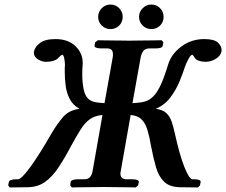

<svg xmlns="http://www.w3.org/2000/svg" viewBox="-20 -824 995 845"><path d="M412 -750Q412 -772 428 -788Q444 -804 466 -804Q489 -804 504.5 -788Q520 -772 520 -750Q520 -727 504.5 -711.5Q489 -696 466 -696Q444 -696 428 -711.5Q412 -727 412 -750ZM592 -750Q592 -772 608 -788Q624 -804 646 -804Q669 -804 684.5 -788Q700 -772 700 -750Q700 -727 684.5 -711.5Q669 -696 646 -696Q624 -696 608 -711.5Q592 -727 592 -750ZM851 1 771 0Q727 -1 703 -23.5Q679 -46 667 -86.5Q655 -127 645 -180Q638 -222 629 -251.5Q620 -281 603.5 -298Q587 -315 555 -318L512 -74Q511 -70 510.5 -66.5Q510 -63 510 -60Q510 -35 537 -35H563Q575 -35 583.5 -32Q592 -29 591 -23L588 -8L577 1Q577 1 561 0.5Q545 0 522 0Q499 0 476 -0.5Q453 -1 438 -1Q425 -1 401.5 -0.5Q378 0 354 0Q330 0 313 0.5Q296 1 296 1L289 -8L291 -23Q292 -29 301 -32Q310 -35 323 -35H349Q368 -35 376.5 -45Q385 -55 388 -74L431 -318Q397 -315 375 -299Q353 -283 334.5 -253.5Q316 -224 292 -180Q264 -127 237 -86.5Q210 -46 178.5 -23.5Q147 -1 103 0L23 1L16 -8L19 -23Q20 -29 29 -32Q38 -35 50 -35H59Q74 -35 113.5 -89Q153 -143 208 -239Q232 -279 257.5 -309Q283 -339 330 -345Q301 -361 287 -388Q273 -415 269 -446.5Q265 -478 265 -506V-530Q266 -531 266 -533Q266 -553 262.5 -568Q259 -583 254 -583Q250 -583 234 -567H235Q217 -552 183 -552Q163 -552 146 -563.5Q129 -575 129 -592Q129 -596 130 -598Q133 -617 155.5 -634.5Q178 -652 224 -652Q280 -652 312 -621Q344 -590 344 -547V-543Q343 -532 342.5 -520Q342 -508 342 -496Q342 -461 348.5 -429.5Q355 -398 375 -384Q387 -376 405 -373.5Q423 -371 440 -370L476 -571Q477 -576 477 -579.5Q477 -583 477 -586Q477 -611 451 -611H425Q413 -611 404 -614Q395 -617 396 -623L399 -638L411 -647Q411 -647 426.5 -646.5Q442 -646 465 -646Q488 -646 511 -645.5Q534 -645 549 -645Q562 -645 585.5 -645.5Q609 -646 633 -646Q657 -646 674 -646.5Q691 -647 691 -647L699 -638L696 -623Q695 -611 665 -611H639Q620 -611 611.5 -600.5Q603 -590 599 -571L563 -370Q582 -371 600.5 -373.5Q619 -376 634 -384Q657 -397 673 -423.5Q689 -450 700.5 -482Q712 -514 721 -543Q735 -587 778.5 -619.5Q822 -652 879 -652Q922 -652 938.5 -637Q955 -622 955 -605V-598Q951 -578 929.5 -565Q908 -552 885 -552Q870 -552 857 -556Q844 -560 839 -567Q829 -583 826 -583Q820 -583 810.5 -566.5Q801 -550 794 -530Q785 -502 770 -465.5Q755 -429 730.5 -396Q706 -363 666 -345Q697 -341 712.5 -326Q728 -311 735.5 -288.5Q743 -266 749 -239Q770 -143 791.5 -89Q813 -35 827 -35H836Q848 -35 856 -32Q864 -29 863 -23L860 -8Z"/></svg>

Font: Libertinus Serif SemiBold
Style: Italic
Weight: 600
Italic angle: -11.5°
Designer: Philipp H. Poll, Khaled Hosny
Foundry: Caleb Maclennan
Version: Version 7.051;RELEASE